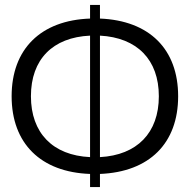

<svg xmlns="http://www.w3.org/2000/svg" viewBox="-20 -756 767 776"><path d="M105 -367C105 -516 193 -605 344 -612V-121C193 -128 105 -219 105 -367ZM27 -367C27 -176 145 -60 344 -53V0H384V-53C584 -61 700 -177 700 -367C700 -557 584 -673 384 -681V-736H344V-681C145 -674 27 -558 27 -367ZM384 -121V-612C534 -604 622 -515 622 -367C622 -219 534 -129 384 -121Z"/></svg>

Font: Non Bureau Light
Style: Regular
Weight: 300
Designer: Jona Saucedo
Foundry: Non Foundry
Version: Version 1.000;FEAKit 1.0